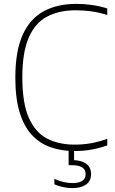

<svg xmlns="http://www.w3.org/2000/svg" viewBox="-20 -769 590 989"><path d="M364.5 9Q297 9 241 -10.5Q185 -30 144.2 -73.8Q103.5 -117.5 81.2 -190Q59 -262.5 59 -369Q59 -506.5 97 -590Q135 -673.5 205.5 -711.2Q276 -749 372.5 -749Q415.5 -749 454.8 -743.2Q494 -737.5 532.5 -725.5V-691.5Q491.5 -705 451.5 -710.5Q411.5 -716 370 -716Q283.5 -716 222 -683.2Q160.5 -650.5 127.8 -574.8Q95 -499 95 -371Q95 -238 128.5 -162.2Q162 -86.5 222.5 -55.2Q283 -24 364.5 -24Q407.5 -24 446.8 -30.8Q486 -37.5 532.5 -54V-20Q495 -6.5 453.5 1.2Q412 9 364.5 9ZM353.5 200Q331 200 306.2 195Q281.5 190 260 180.5V152.5Q288 164.5 310 169.2Q332 174 353.5 174Q385 174 403 163Q421 152 421 128Q421 104 403 93Q385 82 352.5 82H333.5V-10H361.5V71L355 56Q397 56 423 73.8Q449 91.5 449 128Q449 163.5 422.8 181.8Q396.5 200 353.5 200Z"/></svg>

Font: Encode Sans Condensed Thin Thin
Style: Regular
Weight: 250
Version: Version 3.002